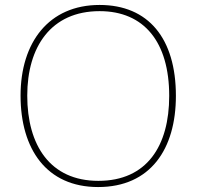

<svg xmlns="http://www.w3.org/2000/svg" viewBox="-20 -745 794 775"><path d="M690 -358C690 -590 579 -725 382 -725C177 -725 63 -574 63 -359C63 -143 168 10 376 10C587 10 690 -143 690 -358ZM90 -359C90 -556 186 -700 382 -700C562 -700 663 -575 663 -358C663 -156 573 -15 377 -15C182 -15 90 -159 90 -359Z"/></svg>

Font: Noto Sans Gurmukhi Thin
Style: Regular
Weight: 100
Designer: Jelle Bosma - Monotype Design Team
Foundry: Monotype Imaging Inc.
Version: Version 2.004